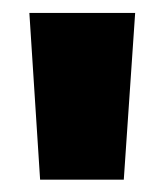

<svg xmlns="http://www.w3.org/2000/svg" viewBox="-20 -680 260 304"><path d="M194 -659.5 176 -395.5H43.5L26.5 -659.5Z"/></svg>

Font: Anek Kannada Medium ExtraBold
Style: Regular
Weight: 800
Version: Version 1.003